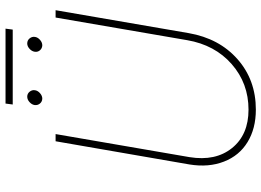

<svg xmlns="http://www.w3.org/2000/svg" viewBox="-145 -786 941 691"><g transform="rotate(-90 325.5 -440.5)"><path d="M634.3 -710.9 551.8 -231.9Q532.7 -122.1 458 -56.2Q383.3 9.8 276.4 9.8Q208.5 9.8 159.7 -20Q110.8 -49.8 89.4 -105Q67.9 -160.2 79.1 -229L162.6 -710.9H188.5L105.5 -229Q90.3 -135.3 138.2 -75.9Q186 -16.6 276.4 -16.6Q371.1 -16.6 440.2 -77.1Q509.3 -137.7 526.4 -237.3L607.9 -710.9ZM564.5 -865.2H294.9L298.3 -891.1H567.9ZM293 -786.6Q294.4 -796.4 303.5 -804.7Q312.5 -813 323.2 -813Q334 -813 341.1 -804.2Q348.1 -795.4 346.2 -784.7Q344.7 -774.9 335.4 -766.8Q326.2 -758.8 315.9 -758.8Q304.7 -759.3 298.1 -767.6Q291.5 -775.9 293 -786.6ZM484.9 -786.6Q486.3 -796.4 495.4 -804.7Q504.4 -813 514.6 -813Q525.9 -813 533 -804.2Q540 -795.4 538.1 -784.7Q536.6 -774.9 527.3 -766.8Q518.1 -758.8 507.8 -758.8Q496.6 -759.3 489.7 -767.6Q482.9 -775.9 484.9 -786.6Z"/></g></svg>

Font: Roboto Thin
Style: Italic
Weight: 250
Italic angle: -12°
Designer: Google
Version: Version 2.134; 2016